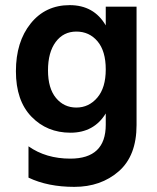

<svg xmlns="http://www.w3.org/2000/svg" viewBox="-20 -533 611 748"><path d="M277.5 -410Q227 -410 197 -369.5Q167 -329 167 -259Q167 -189 198 -151.5Q229 -114 277.5 -114Q326 -114 359 -152.5Q392 -191 392 -262.5Q392 -334 360 -372Q328 -410 277.5 -410ZM512 -46Q512 74 442.5 134.5Q373 195 269.5 195Q166 195 91 159V37Q159 85 254 85Q392 85 392 -47V-91Q346 -16 254.5 -16Q163 -16 102.5 -78.5Q42 -141 42 -255.5Q42 -370 99.5 -441.5Q157 -513 251.5 -513Q346 -513 392 -434V-507H512Z"/></svg>

Font: Hind Guntur SemiBold
Style: Regular
Weight: 600
Designer: Manushi Parikh, Hitesh Malaviya
Foundry: Indian Type Foundry
Version: Version 1.000;PS 1.0;hotconv 1.0.86;makeotf.lib2.5.63406; tt